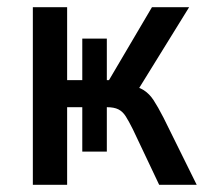

<svg xmlns="http://www.w3.org/2000/svg" viewBox="-20 -512 574 532"><path d="M71 0V-492H166V-290H208V-405H276V-290H282L401 -492H504L355 -251L336 -277Q363 -272 378.5 -262Q394 -252 405.5 -234.5Q417 -217 433 -186L525 0H421L348 -154Q337 -176 328.5 -189.5Q320 -203 308 -209Q296 -215 276 -215H262L276 -228V-92H208V-215H166V0Z"/></svg>

Font: Nunito Sans 10pt Condensed SemiBold
Style: Regular
Weight: 600
Width: 3
Designer: Vernon Adams
Foundry: Vernon Adams
Version: Version 3.101;gftools[0.9.27]